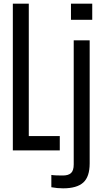

<svg xmlns="http://www.w3.org/2000/svg" viewBox="-20 -820 559 1047"><path d="M50 0V-800H137V-78H306V0ZM367 -712V-800H483V-712ZM260 201V134Q272 136 290 136.5Q308 137 323 137Q353 137 367.5 123.5Q382 110 382 77V-600H469V71Q469 144 434 175.5Q399 207 324 207Q292 207 260 201Z"/></svg>

Font: Big Shoulders Display SemiBold
Style: Regular
Weight: 600
Designer: Patric King
Foundry: XO Type Co
Version: Version 1.000; ttfautohint (v1.8.2)